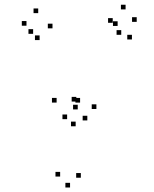

<svg xmlns="http://www.w3.org/2000/svg" viewBox="-20 -782 660 823"><path d="M393.2 -314.8V-334.8H373.2V-314.8ZM545.5 -612.8V-632.8H525.5V-612.8ZM566 -688.3V-708.3H546V-688.3ZM518.3 -741.7V-761.7H498.3V-741.7ZM463.2 -684.3V-704.3H443.2V-684.3ZM499.7 -632.8V-652.8H479.7V-632.8ZM484.2 -670.8V-690.8H464.2V-670.8ZM323.3 -342.2V-362.2H303.3V-342.2ZM307.2 -346.7V-366.7H287.2V-346.7ZM205 -660.5V-680.5H185V-660.5ZM143.8 -725.7V-745.7H123.8V-725.7ZM93.5 -671.8V-691.8H73.5V-671.8ZM149.8 -610.2V-630.2H129.8V-610.2ZM122 -637V-657H102V-637ZM222.7 -342.3V-362.3H202.7V-342.3ZM304.3 -240.7V-260.7H284.3V-240.7ZM326.5 -20.2V-40.2H306.5V-20.2ZM354.3 -265.8V-285.8H334.3V-265.8ZM313.2 -313V-333H293.2V-313ZM267.7 -271.2V-291.2H247.7V-271.2ZM237.8 -25.2V-45.2H217.8V-25.2ZM280.3 21.7V1.7H260.3V21.7Z"/></svg>

Font: Monaspace Radon Dots Var
Style: Regular
Weight: 400
Designer: Riley Cran and the Lettermatic Team
Version: Version 1.100 (Monaspace Radon Dots)